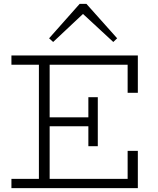

<svg xmlns="http://www.w3.org/2000/svg" viewBox="-20 -973 815 993"><path d="M409.2 -900.9 254.9 -755.9 233.9 -774.9 392.1 -953.1H426.8L585.9 -774.9L565.9 -755.9ZM692.9 -493.2H640.1V-638.2H236.8V-366.2H437V-470.2H485.8V-216.8H437V-319.8H236.8V-47.9H640.1V-192.9H692.9V0H39.1V-47.9H181.2V-638.2H39.1V-686H692.9Z"/></svg>

Font: BioRhyme Light
Style: Regular
Weight: 300
Designer: Aoife Mooney
Foundry: Aoife Mooney Type
Version: Version 1.500;PS 001.500;hotconv 1.0.88;makeotf.lib2.5.64775